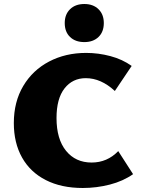

<svg xmlns="http://www.w3.org/2000/svg" viewBox="-20 -930 709 958"><path d="M49 -316Q49 -422 96 -501Q143 -580 225 -623Q307 -666 410 -666Q471 -666 531 -650Q591 -634 637 -601L553 -476Q484 -540 408 -540Q342 -540 302 -489Q262 -438 262 -341Q262 -236 309.5 -177.5Q357 -119 437 -119Q515 -119 570 -176L644 -61Q594 -26 528 -9Q462 8 393 8Q286 8 208.5 -31.5Q131 -71 90 -144Q49 -217 49 -316ZM303 -815Q303 -858 329.5 -884Q356 -910 401 -910Q445 -910 471.5 -884Q498 -858 498 -815Q498 -771 471.5 -745.5Q445 -720 401 -720Q356 -720 329.5 -745.5Q303 -771 303 -815Z"/></svg>

Font: Ysabeau Heavy
Style: Regular
Weight: 800
Designer: Christian Thalmann (Catharsis Fonts)
Version: Version 0.003